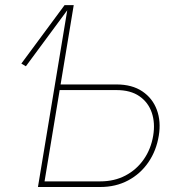

<svg xmlns="http://www.w3.org/2000/svg" viewBox="-20 -748 724 768"><path d="M83.5 -482.9 65.4 -493.7 238.3 -727.5H264.2ZM212.4 -410.2H445.8Q508.3 -410.2 549.3 -382.6Q590.3 -355 607.4 -308.6Q624.5 -262.2 615.2 -205.6Q605.5 -145.5 573.7 -99.1Q542 -52.7 492.7 -26.4Q443.4 0 380.9 0H131.8L252.4 -727.5H274.9L158.2 -22.5H380.9Q437.5 -22.5 481.9 -45.9Q526.4 -69.3 555.2 -110.8Q584 -152.3 592.8 -205.6Q601.1 -255.9 587.2 -297.1Q573.2 -338.4 537.8 -363Q502.4 -387.7 445.8 -387.7H208.5Z"/></svg>

Font: Inter 17pt Thin
Style: Italic
Weight: 250
Italic angle: -9.3988°
Version: Version 4.001;git-66647c0bb